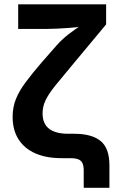

<svg xmlns="http://www.w3.org/2000/svg" viewBox="-20 -748 574 908"><path d="M375.9 140.1V58.3Q375.9 36.2 369.8 23.4Q363.8 10.7 349.9 5.3Q336 0 311.9 0H270.8Q198.5 0 146.7 -22.9Q95 -45.9 67.4 -89.5Q39.7 -133.1 39.7 -195.3Q39.7 -240.9 55.2 -279.5Q70.7 -318 101.4 -359.3Q132.2 -400.6 177.7 -453.5L246.2 -531.6Q272.1 -561.2 304 -585.9Q335.8 -610.5 365.7 -629Q395.5 -647.5 414.9 -658.1L399.2 -625.6Q382.1 -623.1 357.3 -620.6Q332.5 -618.1 304.3 -615.9Q276.2 -613.8 249.2 -612.5Q222.1 -611.2 200.7 -611.2H66V-727.5H481.9V-632.7L319 -437Q271 -380 240.5 -342Q210.1 -304 195.7 -274.3Q181.3 -244.5 181.3 -211.5Q181.3 -177.8 195.9 -156.4Q210.4 -135.1 237.5 -125.3Q264.5 -115.4 301.8 -115.4H331.2Q413.7 -115.4 455.6 -81.4Q497.5 -47.3 497.5 34.7V140.1Z"/></svg>

Font: Adwaita Sans
Style: Regular
Weight: 400
Designer: Rasmus Andersson
Foundry: rsms
Version: Version 4.001;git-9221beed3